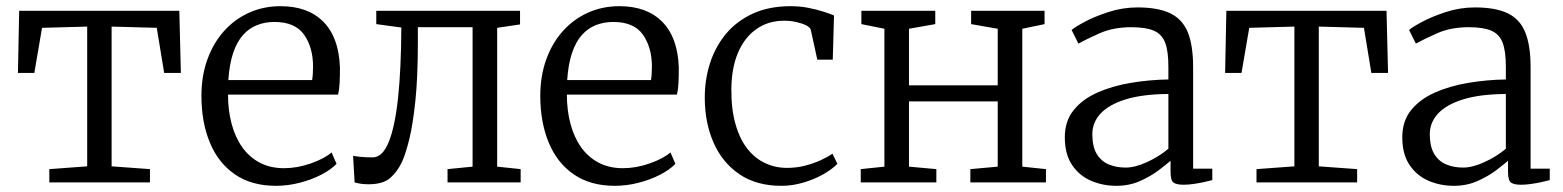

<svg xmlns="http://www.w3.org/2000/svg" viewBox="-20 -590 5056 621"><path d="M139.5 0V-43L262 -52V-504L116 -500L91 -354H38L42 -555H560L565 -354H511L487 -500L341 -504V-52L465 -43V0Z M872.5 11Q793.5 11 739.8 -26Q686 -63 658.8 -128.8Q631.5 -194.5 631.5 -280Q631.5 -344.5 650.8 -397.8Q670 -451 704.5 -489.5Q739 -528 785.8 -549Q832.5 -570 887.5 -570Q976 -570 1026 -519.5Q1076 -469 1079.5 -372Q1079.5 -343.5 1078.5 -322Q1077.5 -300.5 1073.5 -284H717.5Q717.5 -233.5 729 -190Q740.5 -146.5 763.2 -114.2Q786 -82 820 -64Q854 -46 898.5 -46Q941.5 -46 985.5 -61.5Q1029.5 -77 1052.5 -97L1068.5 -60Q1049.5 -40.5 1018.2 -24.5Q987 -8.5 949 1.2Q911 11 872.5 11ZM718.5 -331H989.5Q991 -339 991.8 -352.5Q992.5 -366 992.5 -375Q992.5 -436.5 963.5 -477.8Q934.5 -519 867.5 -519Q837.5 -519 811.8 -509Q786 -499 766.2 -477Q746.5 -455 734.2 -419Q722 -383 718.5 -331Z M1172 6Q1156.5 6 1144.8 4Q1133 2 1127 0L1122 -86Q1132.5 -84 1148.2 -82.5Q1164 -81 1185.5 -81Q1217 -81 1237.2 -130.5Q1257.5 -180 1267.5 -273.8Q1277.5 -367.5 1278 -501L1197 -512V-555H1662V-511L1588 -500V-51L1664 -43V0H1427.5V-43L1508.5 -51V-502H1331.5V-453Q1331.5 -340.5 1323.5 -264Q1315.5 -187.5 1303.8 -139.8Q1292 -92 1280 -66Q1266 -36 1242.8 -15Q1219.5 6 1172 6Z M1968.5 11Q1889.5 11 1835.8 -26Q1782 -63 1754.8 -128.8Q1727.5 -194.5 1727.5 -280Q1727.5 -344.5 1746.8 -397.8Q1766 -451 1800.5 -489.5Q1835 -528 1881.8 -549Q1928.5 -570 1983.5 -570Q2072 -570 2122 -519.5Q2172 -469 2175.5 -372Q2175.5 -343.5 2174.5 -322Q2173.5 -300.5 2169.5 -284H1813.5Q1813.5 -233.5 1825 -190Q1836.5 -146.5 1859.2 -114.2Q1882 -82 1916 -64Q1950 -46 1994.5 -46Q2037.5 -46 2081.5 -61.5Q2125.5 -77 2148.5 -97L2164.5 -60Q2145.5 -40.5 2114.2 -24.5Q2083 -8.5 2045 1.2Q2007 11 1968.5 11ZM1814.5 -331H2085.5Q2087 -339 2087.8 -352.5Q2088.5 -366 2088.5 -375Q2088.5 -436.5 2059.5 -477.8Q2030.5 -519 1963.5 -519Q1933.5 -519 1907.8 -509Q1882 -499 1862.2 -477Q1842.5 -455 1830.2 -419Q1818 -383 1814.5 -331Z M2507.5 11Q2426.5 11 2371.5 -26.5Q2316.5 -64 2288.2 -128Q2260 -192 2259.5 -271Q2259 -330.5 2276 -384.2Q2293 -438 2327.5 -479.8Q2362 -521.5 2414.5 -545.8Q2467 -570 2537.5 -570Q2566.5 -570 2593.8 -564.8Q2621 -559.5 2642.8 -552.5Q2664.5 -545.5 2677.5 -540L2673.5 -397H2623.5L2602.5 -493Q2601 -501 2587.8 -507.8Q2574.5 -514.5 2555.5 -518.8Q2536.5 -523 2516.5 -523Q2465 -523 2426.8 -496.2Q2388.5 -469.5 2367.2 -420Q2346 -370.5 2345.5 -302Q2345 -237 2358.8 -188.8Q2372.5 -140.5 2397 -109.2Q2421.5 -78 2454.5 -62.5Q2487.5 -47 2525.5 -47Q2556 -47 2584 -54.2Q2612 -61.5 2634.8 -72Q2657.5 -82.5 2672.5 -93L2688.5 -60Q2670 -41.5 2640.8 -25.2Q2611.5 -9 2576.8 1Q2542 11 2507.5 11Z M2764 0V-43L2840.5 -51V-497L2766 -512V-555H3005V-512L2920 -497V-314H3207V-497L3121 -512V-555H3358.5V-512L3286.5 -497V-51L3363 -43V0H3118.5V-43L3207 -51V-262H2920V-51L3008.5 -43V0Z M3591 11Q3546.5 11 3508.5 -5.5Q3470.5 -22 3447.2 -56.8Q3424 -91.5 3424 -146Q3424 -198.5 3452.8 -234Q3481.5 -269.5 3529.8 -290.8Q3578 -312 3637.5 -322Q3697 -332 3759 -333V-375Q3759 -424.5 3748.5 -452Q3738 -479.5 3712 -490.8Q3686 -502 3639 -502Q3580.5 -502 3536.2 -482.2Q3492 -462.5 3468 -449L3446 -493Q3455 -501.5 3487.5 -519Q3520 -536.5 3565.5 -551.2Q3611 -566 3659 -566Q3725.5 -566 3765 -547Q3804.5 -528 3821.8 -485.5Q3839 -443 3839 -373V-44.5H3901V-7.5Q3890 -4.5 3874 -1Q3858 2.5 3840.5 5Q3823 7.5 3808 7.5Q3786.5 7.5 3776.2 1Q3766 -5.5 3766 -34.5V-70Q3753.5 -59 3728.2 -39.8Q3703 -20.5 3668 -4.8Q3633 11 3591 11ZM3621 -48Q3651 -48 3690 -65.8Q3729 -83.5 3759 -109V-286Q3676 -285.5 3621.5 -268.8Q3567 -252 3540 -223Q3513 -194 3513 -156Q3513 -116 3527.2 -92.2Q3541.5 -68.5 3566 -58.2Q3590.5 -48 3621 -48Z M4044 0V-43L4166.5 -52V-504L4020.5 -500L3995.5 -354H3942.5L3946.5 -555H4464.5L4469.5 -354H4415.5L4391.5 -500L4245.5 -504V-52L4369.5 -43V0Z M4682.5 11Q4638 11 4600 -5.5Q4562 -22 4538.8 -56.8Q4515.5 -91.5 4515.5 -146Q4515.5 -198.5 4544.2 -234Q4573 -269.5 4621.2 -290.8Q4669.5 -312 4729 -322Q4788.5 -332 4850.5 -333V-375Q4850.5 -424.5 4840 -452Q4829.5 -479.5 4803.5 -490.8Q4777.5 -502 4730.5 -502Q4672 -502 4627.8 -482.2Q4583.5 -462.5 4559.5 -449L4537.5 -493Q4546.5 -501.5 4579 -519Q4611.5 -536.5 4657 -551.2Q4702.5 -566 4750.5 -566Q4817 -566 4856.5 -547Q4896 -528 4913.2 -485.5Q4930.5 -443 4930.5 -373V-44.5H4992.5V-7.5Q4981.5 -4.5 4965.5 -1Q4949.5 2.5 4932 5Q4914.5 7.5 4899.5 7.5Q4878 7.5 4867.8 1Q4857.5 -5.5 4857.5 -34.5V-70Q4845 -59 4819.8 -39.8Q4794.5 -20.5 4759.5 -4.8Q4724.5 11 4682.5 11ZM4712.5 -48Q4742.5 -48 4781.5 -65.8Q4820.5 -83.5 4850.5 -109V-286Q4767.5 -285.5 4713 -268.8Q4658.5 -252 4631.5 -223Q4604.5 -194 4604.5 -156Q4604.5 -116 4618.8 -92.2Q4633 -68.5 4657.5 -58.2Q4682 -48 4712.5 -48Z"/></svg>

Font: Merriweather Light
Style: Regular
Weight: 300
Designer: Eben Sorkin
Foundry: Eben Sorkin
Version: Version 2.100